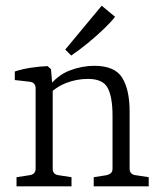

<svg xmlns="http://www.w3.org/2000/svg" viewBox="-20 -654 564 674"><path d="M309 0V-32L354 -39Q363 -41 369 -46Q375 -51 375 -62V-249Q375 -312 358.5 -344.5Q342 -377 289 -377Q248 -377 210.5 -362Q173 -347 144 -315L147 -345Q181 -390 224.5 -406.5Q268 -423 311 -423Q383 -423 409 -381Q435 -339 435 -263V-62Q435 -42 456 -39L502 -32V0ZM38 0V-32L84 -39Q105 -42 105 -62V-344Q105 -364 85 -367L32 -373V-403Q59 -412 90 -416.5Q121 -421 147 -422L159 -411L165 -340V-62Q165 -42 185 -39L231 -32V0ZM209 -480 337 -634 384 -595Q370 -577 344 -552Q318 -527 288 -502.5Q258 -478 230 -459Z"/></svg>

Font: Rasa Light
Style: Regular
Weight: 300
Designer: Anna Giedrys (Yrsa+Rasa design), David Brezina (Yrsa art-direction, Rasa art-direction, design)
Foundry: Rosetta Type Foundry
Version: Version 2.004